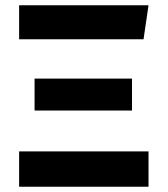

<svg xmlns="http://www.w3.org/2000/svg" viewBox="-20 -713 640 733"><path d="M528 -563H53V-693H547ZM484 -291H112V-413H484ZM547 0H53V-135H547Z"/></svg>

Font: Fira Mono
Style: Bold
Weight: 700
Monospace: yes
Designer: Carrois Corporate & Edenspiekermann AG
Foundry: Carrois Corporate GbR & Edenspiekermann AG
Version: Version 3.206